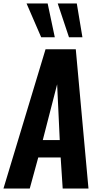

<svg xmlns="http://www.w3.org/2000/svg" viewBox="-25 -1096 579 1116"><path d="M214.4 -879.4 129.4 -1075.7H252L293.5 -879.4ZM376 -879.4 310.5 -1075.7H421.4L454.1 -879.4ZM-4.9 0 239.7 -809.6H415.5L489.3 0H339.4L327.6 -180.7H197.3L147.9 0ZM223.6 -281.7H322.3L307.1 -606Z"/></svg>

Font: Oswald
Style: Demi-Bold
Weight: 600
Designer: Vernon Adams
Foundry: Vernon Adams
Version: 3.0; ttfautohint (v0.94.23-7a4d-dirty) -l 8 -r 50 -G 200 -x 